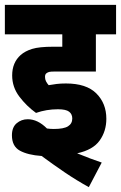

<svg xmlns="http://www.w3.org/2000/svg" viewBox="-20 -642 497 789"><path d="M218 -193Q171 -193 128 -178Q89 -206 59.5 -245Q30 -284 30 -332Q30 -385 65 -416Q83 -432 112 -441Q141 -450 199 -450H236V-501H0V-622H457V-501H374V-348H203Q189 -348 182.5 -346.5Q176 -345 171 -341Q165 -337 165 -326Q165 -316 169 -308Q173 -300 180 -292Q196 -295 213 -297Q230 -299 251 -299Q335 -299 376 -258Q417 -217 417 -154Q417 -103 389.5 -64.5Q362 -26 297 -12Q353 11 398 26L345 127Q294 99 245.5 66Q197 33 151 -1Q94 -5 61.5 -23Q29 -41 29 -86Q29 -119 48.5 -135.5Q68 -152 94 -152Q135 -152 173 -114Q187 -112 201 -112Q242 -112 259.5 -123Q277 -134 277 -155Q277 -173 264 -183Q251 -193 218 -193Z"/></svg>

Font: Noto Sans Condensed ExtraBold
Style: Regular
Weight: 800
Width: 3
Designer: Monotype Design Team
Foundry: Monotype Imaging Inc.
Version: Version 2.013; ttfautohint (v1.8.4.7-5d5b)